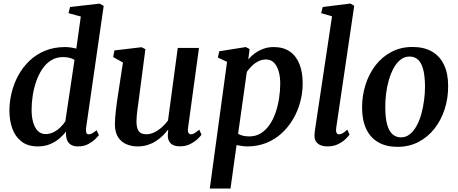

<svg xmlns="http://www.w3.org/2000/svg" viewBox="-20 -838 2653 1112"><path d="M478.5 -96.5Q476.5 -78.5 480 -69.2Q483.5 -60 493.5 -60Q502 -60 512.5 -65.2Q523 -70.5 539.5 -83.5L553 -55Q547.5 -48 531.5 -32.2Q515.5 -16.5 490.5 -3.2Q465.5 10 432 10Q398 10 381 -7.2Q364 -24.5 362 -58V-76.5Q347.5 -56 324.2 -36Q301 -16 269.5 -3Q238 10 199 10Q141.5 10 105 -18Q68.5 -46 51.5 -93Q34.5 -140 34.5 -197Q34.5 -249 47.5 -301.8Q60.5 -354.5 86.2 -401.8Q112 -449 150.8 -486Q189.5 -523 241.2 -544.2Q293 -565.5 357.5 -565.5Q372.5 -565.5 389.5 -563Q406.5 -560.5 422 -556.5L448 -742.5L377 -761.5L385.5 -797.5L556.5 -817L580.5 -804ZM411.5 -491Q398.5 -499.5 381.2 -503.5Q364 -507.5 346 -507.5Q306 -507.5 275.8 -488.5Q245.5 -469.5 224.2 -437.2Q203 -405 189.2 -365Q175.5 -325 169.2 -282.8Q163 -240.5 163 -201.5Q163 -159 172.8 -127.2Q182.5 -95.5 200.5 -78.5Q218.5 -61.5 244 -61.5Q269 -61.5 290.8 -72.8Q312.5 -84 330.2 -101.2Q348 -118.5 358.5 -136Z M776 10Q743.5 10 713.8 -2Q684 -14 665 -41.8Q646 -69.5 645.5 -117Q645.5 -134.5 647 -155.5Q648.5 -176.5 651.2 -199.8Q654 -223 657.2 -246.8Q660.5 -270.5 664 -292.5L692 -476L635.5 -507.5L642.5 -546L799.5 -564.5L822 -553.5L787.5 -289Q785 -268 782 -246.5Q779 -225 776.2 -205.2Q773.5 -185.5 772 -167.8Q770.5 -150 770.5 -136Q770.5 -107 777 -90.5Q783.5 -74 796.5 -67.2Q809.5 -60.5 828 -60.5Q851.5 -60.5 874.8 -72Q898 -83.5 918.2 -101.8Q938.5 -120 953 -140L1009.5 -560.5H1132.5L1069 -96.5Q1066.5 -77.5 1071.5 -68.8Q1076.5 -60 1086 -60Q1095 -60 1105.5 -66Q1116 -72 1134 -87L1147 -58Q1142 -50 1125.2 -33.8Q1108.5 -17.5 1082.2 -4Q1056 9.5 1022.5 9.5Q987.5 9.5 970.2 -6.2Q953 -22 952 -48.5Q952 -51 952 -55.2Q952 -59.5 952.5 -64.8Q953 -70 953.5 -75.5Q954 -81 954.5 -85.5L953 -86.5Q939.5 -69 922 -51.8Q904.5 -34.5 882.5 -20.5Q860.5 -6.5 834.2 1.8Q808 10 776 10Z M1195 254 1295 -480 1242 -504.5 1249.5 -541 1403.5 -565.5 1425.5 -554 1418 -494Q1433.5 -512.5 1455.5 -528.8Q1477.5 -545 1505 -555.2Q1532.5 -565.5 1565 -565.5Q1621 -565.5 1658.2 -539.8Q1695.5 -514 1714.2 -467Q1733 -420 1733 -355Q1733 -300 1718.8 -247Q1704.5 -194 1677.2 -147.8Q1650 -101.5 1611 -65.8Q1572 -30 1521.8 -10Q1471.5 10 1412 10Q1397.5 10 1381.2 7.5Q1365 5 1350 2.5L1315 254ZM1359 -63Q1372.5 -55 1388.8 -51.5Q1405 -48 1424.5 -48Q1461.5 -48 1490.5 -66Q1519.5 -84 1540.8 -114.8Q1562 -145.5 1575.8 -185Q1589.5 -224.5 1596.2 -268Q1603 -311.5 1603 -354Q1603 -395 1593.5 -426.5Q1584 -458 1566 -475.8Q1548 -493.5 1520.5 -493.5Q1496.5 -493.5 1475.2 -482.5Q1454 -471.5 1437.5 -455Q1421 -438.5 1409.5 -421.5Z M1927 -96Q1924.5 -79 1929 -69.5Q1933.5 -60 1943 -60Q1952 -60 1962.5 -65.2Q1973 -70.5 1991.5 -87L2004.5 -58.5Q1999 -50.5 1983 -34.2Q1967 -18 1940 -4Q1913 10 1874 10Q1855.5 10 1838.8 3.8Q1822 -2.5 1811.5 -16.5Q1801 -30.5 1801.5 -53.5Q1801.5 -58.5 1802 -65.2Q1802.5 -72 1803.5 -78.8Q1804.5 -85.5 1805 -90L1903 -743.5L1840 -762L1849 -797.5L2009.5 -817.5L2031.5 -804.5Z M2369.5 -566Q2435.5 -566 2481.2 -539.8Q2527 -513.5 2551.2 -463.2Q2575.5 -413 2575.5 -340Q2576 -270.5 2555.8 -207Q2535.5 -143.5 2497.2 -94.2Q2459 -45 2404.5 -16.2Q2350 12.5 2282 12.5Q2217 12.5 2171.2 -13.8Q2125.5 -40 2101.5 -90.2Q2077.5 -140.5 2077 -212Q2076.5 -282.5 2096.8 -346.5Q2117 -410.5 2155 -459.8Q2193 -509 2247.2 -537.5Q2301.5 -566 2369.5 -566ZM2352 -510.5Q2322.5 -510.5 2299.5 -492.2Q2276.5 -474 2259.8 -443.2Q2243 -412.5 2232 -374.2Q2221 -336 2216 -295.2Q2211 -254.5 2211.5 -217Q2211.5 -154 2222.5 -115.8Q2233.5 -77.5 2253.8 -60Q2274 -42.5 2302 -42.5Q2331.5 -42.5 2354 -60.8Q2376.5 -79 2393.2 -109.8Q2410 -140.5 2420.5 -179Q2431 -217.5 2436.2 -258.2Q2441.5 -299 2441.5 -336.5Q2441 -399.5 2430.5 -437.8Q2420 -476 2400.2 -493.2Q2380.5 -510.5 2352 -510.5Z"/></svg>

Font: Merriweather 24pt SemiBold
Style: Italic
Weight: 600
Italic angle: -7.8°
Version: Version 2.101